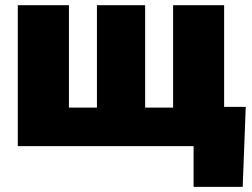

<svg xmlns="http://www.w3.org/2000/svg" viewBox="-20 -561 968 737"><path d="M48.3 -541H244.6V-147.9H352.1V-541H537.1V-147.9H644.5V-541H840.3V0H48.3ZM723.1 156.2V0H676.3V-150.9H923.3L911.6 156.2Z"/></svg>

Font: Inter 17pt Black
Style: Regular
Weight: 900
Version: Version 4.001;git-66647c0bb